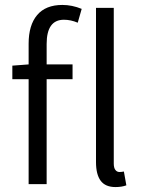

<svg xmlns="http://www.w3.org/2000/svg" viewBox="-20 -746 574 778"><path d="M169 -568V-485H274V-425H169V0H96V-425H30V-480L96 -485V-569Q96 -644 130.5 -685Q165 -726 233 -726Q272 -726 311 -710L295 -654Q267 -666 239 -666Q169 -666 169 -568ZM369 -89V-714H441V-83Q441 -66 447.5 -57.5Q454 -49 464 -49Q472 -49 482 -51L492 5Q473 12 448 12Q407 12 388 -13.5Q369 -39 369 -89Z"/></svg>

Font: Assistant-zap
Style: zap
Weight: 400
Designer: Hebrew By Ben Nathan, Latin by Paul Hunt
Version: Version 2.001